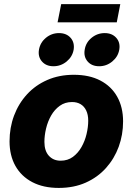

<svg xmlns="http://www.w3.org/2000/svg" viewBox="-20 -902 644 933"><path d="M265.6 11.2Q190.9 11.2 137.2 -16.8Q83.5 -44.9 54.9 -95.7Q26.4 -146.5 26.4 -215.3Q26.4 -281.7 48.3 -340.3Q70.3 -398.9 111.3 -443.6Q152.3 -488.3 210 -513.4Q267.6 -538.6 338.9 -538.6Q414.1 -538.6 467.5 -510.7Q521 -482.9 549.6 -431.9Q578.1 -380.9 578.1 -312Q578.1 -247.1 556.9 -189Q535.6 -130.9 495.1 -85.7Q454.6 -40.5 396.7 -14.6Q338.9 11.2 265.6 11.2ZM274.4 -121.1Q309.1 -121.1 334.2 -139.6Q359.4 -158.2 376 -187.5Q392.6 -216.8 400.6 -250.7Q408.7 -284.7 408.7 -315.4Q408.7 -344.7 398.9 -365Q389.2 -385.3 371.6 -395.8Q354 -406.2 330.1 -406.2Q295.9 -406.2 270.5 -387.9Q245.1 -369.6 228.5 -340.6Q211.9 -311.5 203.9 -277.6Q195.8 -243.7 195.8 -212.4Q195.8 -168.9 217.5 -145Q239.3 -121.1 274.4 -121.1ZM461.9 -580.1Q425.8 -580.1 405.8 -603.3Q385.7 -626.5 391.6 -660.6Q397 -695.3 425 -718.3Q453.1 -741.2 488.8 -741.2Q524.4 -741.2 544.9 -718.3Q565.4 -695.3 559.6 -660.6Q553.7 -626.5 525.6 -603.3Q497.6 -580.1 461.9 -580.1ZM239.7 -580.1Q204.1 -580.1 183.8 -603.3Q163.6 -626.5 169.4 -660.6Q175.3 -695.3 203.1 -718.3Q231 -741.2 266.6 -741.2Q302.7 -741.2 323 -718.3Q343.3 -695.3 337.9 -660.6Q332 -626.5 304 -603.3Q275.9 -580.1 239.7 -580.1ZM564.5 -881.8 547.4 -793.5H259.8L277.3 -881.8Z"/></svg>

Font: Inter 24pt ExtraBold
Style: Italic
Weight: 800
Italic angle: -9.3988°
Designer: Rasmus Andersson
Foundry: rsms
Version: Version 4.001;git-66647c0bb